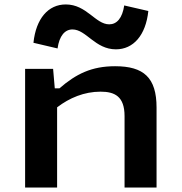

<svg xmlns="http://www.w3.org/2000/svg" viewBox="-20 -844 818 864"><path d="M684.5 0V-360C684.5 -494.5 627 -546 498 -546C392.5 -546 322.5 -511.5 247.5 -446.5H226.5L219 -534H93V0H237V-361C292.5 -403.5 359 -431.5 432.5 -431.5C496 -431.5 540.5 -410.5 540.5 -321.5V0ZM130.5 -651.5 239 -626C247 -683 272 -711.5 306 -711.5C368 -711.5 407.5 -622 501.5 -622C580 -622 636 -685 647.5 -794.5L539 -819.5C530.5 -762 505.5 -734.5 471.5 -734.5C409.5 -734.5 370 -824 276 -824C197 -824 142 -760.5 130.5 -651.5Z"/></svg>

Font: Monaspace Neon Wide
Style: Bold
Weight: 700
Width: 7
Designer: Riley Cran & the Lettermatic Team
Foundry: Lettermatic
Version: Version 1.000 (Monaspace Neon)